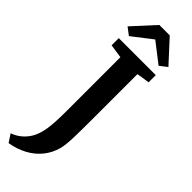

<svg xmlns="http://www.w3.org/2000/svg" viewBox="-398 -982 1175 1175"><g transform="rotate(45 190.0 -394.0)"><path d="M-19 136.5Q6 128.5 30.2 111.5Q54.5 94.5 74.5 68.5Q94.5 42.5 106 7.5Q113.5 -15 118 -42.2Q122.5 -69.5 124.8 -109Q127 -148.5 127 -207V-667.5L37.5 -681V-743H357.5V-681L274 -668V-275Q274 -183.5 272.2 -119Q270.5 -54.5 261 -16Q246.5 38 212.8 80.2Q179 122.5 128.5 150Q78 177.5 15 188ZM72.5 -795.5 24.5 -832 156 -975.5H246L377.5 -832.5L329.5 -795.5L201 -895Z"/></g></svg>

Font: Merriweather 20pt
Style: Bold
Weight: 700
Version: Version 2.100